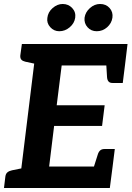

<svg xmlns="http://www.w3.org/2000/svg" viewBox="-26 -945 661 965"><path d="M69 0 158 -724H615L602 -616H284L259 -416H500L487 -312H246L221 -108H540L526 0ZM439 -85 465 -167Q469 -181 477 -188.5Q485 -196 499 -196H551L540 -108ZM507 -639 602 -616 591 -528H539Q526 -528 519.5 -535.5Q513 -543 512 -557ZM183 -724 157 -623 101 -635Q88 -638 81.5 -645Q75 -652 76 -666L84 -724ZM-6 0 1 -58Q3 -72 11.5 -79Q20 -86 34 -89L93 -101V0ZM352 -856Q348 -828 324.5 -808Q301 -788 272 -788Q245 -788 226.5 -808.5Q208 -829 212 -855Q215 -884 238.5 -904.5Q262 -925 289 -925Q318 -925 337 -904.5Q356 -884 352 -856ZM539 -856Q535 -828 512.5 -808Q490 -788 460 -788Q432 -788 414 -808Q396 -828 399 -856Q403 -884 426 -904.5Q449 -925 477 -925Q507 -925 525 -904.5Q543 -884 539 -856Z"/></svg>

Font: Aleo
Style: Bold Italic
Weight: 700
Italic angle: -7°
Version: Version 2.001;gftools[0.9.29]